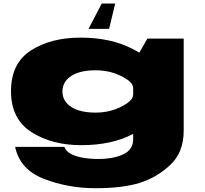

<svg xmlns="http://www.w3.org/2000/svg" viewBox="-20 -800 1138 1064"><path d="M510 243Q657.5 243 752.2 214Q847 185 922.5 115Q998 45 998 -76V-586H796.5L718 -448V-29Q718 29.5 663 55.2Q608 81 524 81Q475.5 81 434.5 73.2Q393.5 65.5 368.2 50Q343 34.5 337 14H64Q90 139.5 223.5 191.2Q357 243 510 243ZM430 4.5Q599 4.5 716.5 -57.2Q834 -119 834 -151L717 -272Q717 -242 652.5 -209Q588 -176 510 -176Q422 -176 374 -208Q326 -240 326 -293Q326 -346.5 374 -378.5Q422 -410.5 510 -410.5Q588 -410.5 652.5 -378Q717 -345.5 717 -315.5L833 -435.5Q833 -467.5 713.5 -529.5Q594 -591.5 425 -591.5Q263 -591.5 152 -520.8Q41 -450 41 -295Q41 -140 154.5 -67.8Q268 4.5 430 4.5ZM470.5 -640H584.5L618.5 -780.5H544Z"/></svg>

Font: Anybody ExtraExpanded Black
Style: Regular
Weight: 900
Width: 8
Version: Version 1.113;gftools[0.9.25]